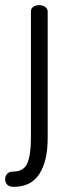

<svg xmlns="http://www.w3.org/2000/svg" viewBox="-57 -493 268 745"><path d="M128 -449V43Q128 131 96 181.5Q64 232 -4 232Q-21 232 -29 223.5Q-37 215 -37 203Q-37 190 -29 181.5Q-21 173 -9 173Q35 173 49 140.5Q63 108 63 43V-449Q63 -460 72 -466.5Q81 -473 95 -473Q109 -473 118.5 -466Q128 -459 128 -449Z"/></svg>

Font: Dosis
Style: Regular
Weight: 400
Designer: Edgar Tolentino, Pablo Impallari, Igino Marini
Foundry: Edgar Tolentino, Pablo Impallari, Igino Marini
Version: Version 1.007;Glyphs 3.1.1 (3134)